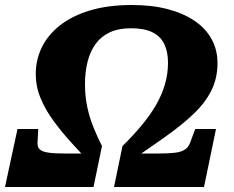

<svg xmlns="http://www.w3.org/2000/svg" viewBox="-34 -748 934 768"><path d="M490 -635Q543 -635 575.5 -619Q608 -603 623 -572Q638 -541 638 -497Q638 -451 625 -408Q612 -365 588 -324.5Q564 -284 530.5 -244Q497 -204 456 -164L422 0H782L830 -232H747L726 -176Q719 -158 704.5 -149Q690 -140 665.5 -137Q641 -134 602 -134H487L476 -96Q561 -154 628 -201.5Q695 -249 741.5 -293.5Q788 -338 812 -387Q836 -436 836 -496Q836 -548 813 -590.5Q790 -633 746 -663.5Q702 -694 638.5 -711Q575 -728 493 -728Q399 -728 327 -706.5Q255 -685 206.5 -647Q158 -609 133.5 -559Q109 -509 109 -452Q109 -402 128 -356Q147 -310 179 -266Q211 -222 250 -179Q289 -136 328 -94L331 -134H222Q183 -134 159.5 -137.5Q136 -141 126 -149.5Q116 -158 116 -176L119 -232H36L-14 0H340L374 -164Q356 -199 340.5 -237Q325 -275 315.5 -318Q306 -361 306 -410Q306 -461 316.5 -502Q327 -543 349 -573Q371 -603 406 -619Q441 -635 490 -635Z"/></svg>

Font: Roboto Serif ExtraBold
Style: Italic
Weight: 800
Italic angle: -10°
Version: Version 1.007